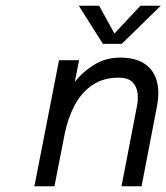

<svg xmlns="http://www.w3.org/2000/svg" viewBox="-20 -650 581 670"><path d="M100 0 186 -440H256L241 -364Q269 -400 309.5 -424.5Q350 -449 399 -449Q451 -449 483 -428.5Q515 -408 526.5 -369.5Q538 -331 527 -275L474 0H404L457 -275Q463 -301 460 -325Q457 -349 441.5 -364Q426 -379 394 -379Q340 -379 302 -353Q264 -327 240.5 -282.5Q217 -238 206 -184L170 0ZM339 -497 255 -630H326L386 -521H368L470 -630H541L405 -497Z"/></svg>

Font: Teachers
Style: Italic
Weight: 400
Italic angle: -11°
Designer: Alfredo Marco Pradil, Chank Diesel
Version: Version 1.001